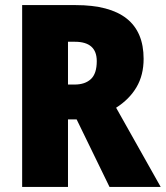

<svg xmlns="http://www.w3.org/2000/svg" viewBox="-20 -734 651 754"><path d="M277 -714Q544 -714 544 -503Q544 -439 516 -391.5Q488 -344 436 -311L611 0H410L281 -265H247V0H67V-714ZM274 -570H247V-402H273Q314 -402 337 -423.5Q360 -445 360 -494Q360 -570 274 -570Z"/></svg>

Font: Noto Sans Oriya Cond Blk
Style: Regular
Weight: 900
Width: 3
Designer: Amélie Bonet and Sol Matas
Foundry: Google LLC
Version: Version 2.006; ttfautohint (v1.8.4.7-5d5b)